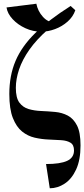

<svg xmlns="http://www.w3.org/2000/svg" viewBox="-20 -760 452 1030"><path d="M247 250 227 120Q303 120 340 103Q377 86 377 47Q377 17 358 5.5Q339 -6 308.5 -8Q278 -10 240.5 -11.5Q203 -13 166 -21.5Q129 -30 98.5 -54.5Q68 -79 49 -127Q30 -175 30 -256Q30 -355 63.5 -433.5Q97 -512 169.5 -583Q242 -654 359 -728L384 -705Q298 -655 237 -601.5Q176 -548 138 -494Q100 -440 82.5 -388Q65 -336 65 -289Q65 -235 84 -209.5Q103 -184 133.5 -175Q164 -166 201 -164.5Q238 -163 275.5 -159.5Q313 -156 343.5 -140Q374 -124 393 -87Q412 -50 412 20Q412 98 388.5 149Q365 200 327 225Q289 250 247 250ZM201 -590Q157 -590 116.5 -608.5Q76 -627 48 -657Q20 -687 15 -720L175 -740Q183 -700 210 -670Q237 -640 271 -640L384 -705Q372 -670 342.5 -644Q313 -618 275.5 -604Q238 -590 201 -590Z"/></svg>

Font: Brygada 1918
Style: Bold
Weight: 700
Designer: Mateusz Machalski | Borys Kosmynka | Przemek Hoffer
Foundry: NIEPODLEGLA 2018
Version: Version 3.006